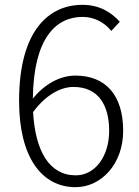

<svg xmlns="http://www.w3.org/2000/svg" viewBox="-20 -762 575 795"><path d="M294 -36C183 -36 126 -138 117 -298C173 -374 236 -402 284 -402C388 -402 432 -326 432 -220C432 -114 373 -36 294 -36ZM476 -672C438 -714 389 -742 321 -742C184 -742 59 -638 59 -344C59 -112 152 13 293 13C399 13 490 -83 490 -220C490 -370 416 -449 292 -449C228 -449 164 -413 116 -354C119 -605 212 -692 322 -692C367 -692 410 -672 441 -634Z"/></svg>

Font: Noto Sans CJK Light
Style: Regular
Weight: 300
Designer: Ryoko NISHIZUKA (kana & ideographs); Paul D. Hunt (Latin, Greek & Cyrillic); Wenlong ZHANG (bopomofo); Sandoll Communica
Foundry: Adobe Systems Incorporated
Version: Version 1.000;PS 1;hotconv 1.0.78;makeotf.lib2.5.61930